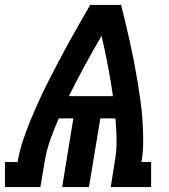

<svg xmlns="http://www.w3.org/2000/svg" viewBox="-61 -755 681 775"><path d="M-41 0V-101H10Q17 -143 30.5 -184Q44 -225 60.5 -265.5Q77 -306 95 -345.5Q113 -385 133 -424.5Q153 -464 173.5 -503Q194 -542 215.5 -581Q237 -620 259 -658.5Q281 -697 303 -735H428Q437 -697 446.5 -658.5Q456 -620 464.5 -581Q473 -542 480.5 -503Q488 -464 494.5 -424.5Q501 -385 506.5 -345Q512 -305 514.5 -265Q517 -225 517 -183.5Q517 -142 510 -101H549V0H386L402 -101Q410 -145 409.5 -189Q409 -233 405 -277H344L298 0H190L235 -277H176Q157 -233 141.5 -189.5Q126 -146 119 -101L102 0ZM217 -367H395Q386 -429 374.5 -489.5Q363 -550 349 -610Q314 -551 281 -490Q248 -429 217 -367Z"/></svg>

Font: Iosevka Curly Slab Extended
Style: Bold Italic
Weight: 700
Width: 7
Italic angle: -9°
Monospace: yes
Designer: Belleve Invis
Foundry: Belleve Invis
Version: Version 11.0.0; ttfautohint (v1.8.3)